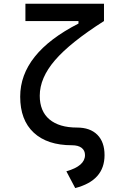

<svg xmlns="http://www.w3.org/2000/svg" viewBox="-20 -752 626 1007"><path d="M374.5 234.4 328.1 146.5Q377.4 132.3 401.6 111.1Q425.8 89.8 425.8 61.5Q425.8 37.1 408 23.4Q390.1 9.8 357.4 9.8Q228 9.8 157 -56.2Q85.9 -122.1 85.9 -245.1Q85.9 -472.2 391.6 -628.4V-664.6L525.4 -641.6Q348.1 -528.8 268.3 -436Q188.5 -343.3 188.5 -250Q188.5 -168.5 239.5 -125.7Q290.5 -83 383.8 -83Q452.6 -83 490.5 -45.2Q528.3 -7.3 528.3 61.5Q528.3 128.4 490 171.4Q451.7 214.4 374.5 234.4ZM113.3 -641.6V-732.4H525.4V-641.6Z"/></svg>

Font: Cascadia Mono
Style: Regular
Weight: 400
Monospace: yes
Designer: Aaron Bell
Foundry: Saja Typeworks
Version: Version 2404.023